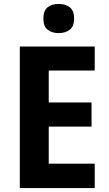

<svg xmlns="http://www.w3.org/2000/svg" viewBox="-20 -949 551 969"><path d="M458 0H80V-714H458V-593H226V-432H442V-310H226V-123H458ZM276 -929Q311 -929 332.5 -912Q354 -895 354 -855Q354 -816 332 -799Q310 -782 276 -782Q242 -782 220.5 -799Q199 -816 199 -855Q199 -895 220 -912Q241 -929 276 -929Z"/></svg>

Font: Noto Sans Arabic SemCond
Style: Bold
Weight: 700
Width: 4
Designer: Monotype Design Team, Nadine Chahine, Nizar Qandah and Khaled Hosny
Foundry: Monotype Imaging Inc.
Version: Version 2.012; ttfautohint (v1.8.4.7-5d5b)